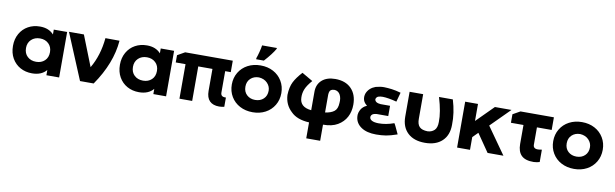

<svg xmlns="http://www.w3.org/2000/svg" viewBox="-52 -1299 6613 2065"><g transform="rotate(10 3254.5 -267.0)"><path d="M590 -496V1H451V-56Q397 8 294 8Q222 8 165 -23.5Q108 -55 75 -113Q42 -171 42 -248Q42 -324 75 -382Q108 -440 165 -471.5Q222 -503 294 -503Q390 -503 444 -443V-496ZM446 -250Q446 -307 409.5 -342Q373 -377 316 -377Q258 -377 221 -342Q184 -307 184 -250Q184 -191 221 -156.5Q258 -122 316 -122Q373 -122 409.5 -156.5Q446 -191 446 -250Z M1161 -501Q1141 -251 967 0H818L609 -501H772L904 -167Q989 -311 1007 -502Z M1758 -496V1H1619V-56Q1565 8 1462 8Q1390 8 1333 -23.5Q1276 -55 1243 -113Q1210 -171 1210 -248Q1210 -324 1243 -382Q1276 -440 1333 -471.5Q1390 -503 1462 -503Q1558 -503 1612 -443V-496ZM1614 -250Q1614 -307 1577.5 -342Q1541 -377 1484 -377Q1426 -377 1389 -342Q1352 -307 1352 -250Q1352 -191 1389 -156.5Q1426 -122 1484 -122Q1541 -122 1577.5 -156.5Q1614 -191 1614 -250Z M1797 -455 1878 -501H2398V-376H2337V-143Q2337 -120 2349 -109Q2361 -98 2380 -98H2394V3Q2362 10 2338 10Q2270 10 2234 -26.5Q2198 -63 2198 -137V-376H2043V1H1904V-376H1797Z M2834 -250Q2834 -297 2799.5 -333Q2765 -369 2707 -373Q2652 -373 2616 -339.5Q2580 -306 2580 -250Q2580 -194 2616 -160.5Q2652 -127 2707 -127Q2763 -127 2798.5 -160.5Q2834 -194 2834 -250ZM2432 -248Q2432 -321 2467 -379.5Q2502 -438 2563.5 -470.5Q2625 -503 2703 -503Q2781 -503 2842 -470.5Q2903 -438 2938 -379.5Q2973 -321 2973 -248Q2973 -174 2938 -115.5Q2903 -57 2842 -24.5Q2781 8 2703 8Q2625 8 2563.5 -24.5Q2502 -57 2467 -115.5Q2432 -174 2432 -248ZM2643 -573Q2652 -596 2664 -641.5Q2676 -687 2680 -718H2841V-709Q2806 -647 2727 -560H2643Z M3607 -253Q3612 -304 3593.5 -340.5Q3575 -377 3534 -382Q3510 -383 3492 -372Q3474 -361 3472 -320V-125Q3534 -133 3569.5 -160Q3605 -187 3607 -253ZM3321 184V10Q3187 3 3121 -65Q3046 -134 3041 -241Q3044 -328 3072 -383.5Q3100 -439 3159 -503L3278 -434Q3228 -377 3209.5 -332.5Q3191 -288 3193 -239Q3195 -135 3321 -123V-324Q3321 -405 3374 -452Q3427 -499 3519 -499Q3631 -499 3694 -435Q3757 -371 3757 -260Q3757 -184 3725.5 -124.5Q3694 -65 3632 -28.5Q3570 8 3473 8V184Z M4004 -391Q3983 -380 3980 -359Q3982 -340 3998.5 -329.5Q4015 -319 4045 -317H4148V-205H4023Q3987 -202 3973.5 -189.5Q3960 -177 3960 -161Q3960 -138 3984.5 -124.5Q4009 -111 4056 -110Q4138 -109 4226 -141Q4230 -142 4282 -28H4280Q4279 -27 4278 -27Q4209 -3 4161 5Q4111 13 4053 13Q3951 13 3890 -28Q3829 -69 3822 -138Q3816 -184 3846 -230Q3864 -252 3878.5 -261Q3893 -270 3904 -275Q3873 -297 3862 -329Q3851 -366 3865 -404Q3891 -465 3960 -490Q4012 -504 4051.5 -503Q4091 -502 4135 -496.5Q4179 -491 4235 -475L4207 -373Q4162 -385 4122.5 -391.5Q4083 -398 4055 -398.5Q4027 -399 4004 -391Z M4329 -231V-502H4477V-236Q4476 -174 4503.5 -146Q4531 -118 4593 -117Q4637 -119 4666 -146Q4695 -173 4695 -237Q4698 -343 4650 -502H4801Q4844 -361 4840 -231Q4840 -118 4772.5 -54Q4705 10 4585 10Q4464 10 4396.5 -54Q4329 -118 4329 -231Z M5134 -196 5077 -139V0H4936V-501H5076V-315L5261 -500H5442L5235 -293L5442 0H5269Z M5905 -501V-363H5744V-171Q5746 -124 5811 -132L5838 -136V-1Q5812 8 5774 10Q5682 11 5639.5 -30.5Q5597 -72 5597 -156V-363H5460V-456L5540 -501Z M6343 -250Q6343 -297 6308.5 -333Q6274 -369 6216 -373Q6161 -373 6125 -339.5Q6089 -306 6089 -250Q6089 -194 6125 -160.5Q6161 -127 6216 -127Q6272 -127 6307.5 -160.5Q6343 -194 6343 -250ZM5942 -248Q5942 -321 5977 -379.5Q6012 -438 6073.5 -470.5Q6135 -503 6213 -503Q6291 -503 6352 -470.5Q6413 -438 6448 -379.5Q6483 -321 6483 -248Q6483 -174 6448 -115.5Q6413 -57 6352 -24.5Q6291 8 6213 8Q6135 8 6073.5 -24.5Q6012 -57 5977 -115.5Q5942 -174 5942 -248Z"/></g></svg>

Font: Montserrat GRBold
Style: Regular
Weight: 700
Designer: Julieta Ulanovsky
Foundry: Julieta Ulanovsky
Version: Version 1.00 May 29, 2023, initial release